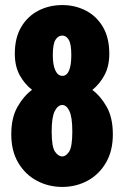

<svg xmlns="http://www.w3.org/2000/svg" viewBox="-20 -727 490 758"><path d="M226 11Q171.5 11 125.5 -13.5Q79.5 -38 52 -84.5Q24.5 -131 24.5 -196.5Q24.5 -262 48.8 -304.8Q73 -347.5 106.5 -372.5Q77.5 -394.5 58 -429.8Q38.5 -465 38.5 -515Q38.5 -578 64 -620.8Q89.5 -663.5 132 -685.2Q174.5 -707 226 -707Q276.5 -707 318.8 -685.2Q361 -663.5 386.2 -620.8Q411.5 -578 411.5 -515Q411.5 -465 392.2 -429.8Q373 -394.5 344.5 -372Q377.5 -347.5 401.5 -304.8Q425.5 -262 425.5 -196.5Q425.5 -131 398.2 -84.5Q371 -38 325.5 -13.5Q280 11 226 11ZM226 -427.5Q244 -427.5 252.8 -449Q261.5 -470.5 261.5 -509Q261.5 -553 251.5 -569.8Q241.5 -586.5 226 -586.5Q209.5 -586.5 199 -569.8Q188.5 -553 188.5 -509Q188.5 -470.5 198.5 -449Q208.5 -427.5 226 -427.5ZM226 -109.5Q240.5 -109.5 253 -128.5Q265.5 -147.5 265.5 -208.5Q265.5 -264.5 254 -288.5Q242.5 -312.5 226 -312.5Q208.5 -312.5 196.2 -288.5Q184 -264.5 184 -208.5Q184 -147.5 197 -128.5Q210 -109.5 226 -109.5Z"/></svg>

Font: Trispace Condensed
Style: Bold
Weight: 700
Width: 3
Designer: Tyler Finck
Foundry: Etcetera Type Company
Version: Version 1.210; ttfautohint (v1.8.3)